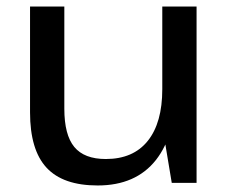

<svg xmlns="http://www.w3.org/2000/svg" viewBox="-20 -560 703 588"><path d="M177 -227Q177 -147 207.5 -110Q238 -73 304 -73Q388 -73 432.5 -128.5Q477 -184 477 -287L519 -359V-293Q519 -148 457.5 -70Q396 8 279 8Q173 8 122.5 -46.5Q72 -101 72 -216V-540H177ZM582 0H506L477 -174V-540H582Z"/></svg>

Font: Pathway Extreme Medium
Style: Regular
Weight: 500
Designer: Eduardo Rodriguez Tunni
Foundry: Eduardo Rodriguez Tunni
Version: Version 1.001;gftools[0.9.26]